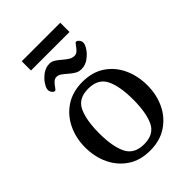

<svg xmlns="http://www.w3.org/2000/svg" viewBox="-236 -898 1012 1012"><g transform="rotate(-45 269.5 -392.0)"><path d="M37.6 -240.2Q37.6 -310.5 65.7 -368.4Q93.8 -426.3 146.2 -460.7Q198.7 -495.1 272 -495.1Q345.2 -495.1 396.5 -460.7Q447.8 -426.3 474.6 -368.4Q501.5 -310.5 501.5 -240.2Q501.5 -169.9 473.9 -112.3Q446.3 -54.7 394 -20.3Q341.8 14.2 268.6 14.2Q195.3 14.2 143.8 -20.3Q92.3 -54.7 64.9 -112.3Q37.6 -169.9 37.6 -240.2ZM142.6 -240.2Q142.6 -142.1 169.4 -87.2Q196.3 -32.2 270 -32.2Q343.8 -32.2 369.6 -87.2Q395.5 -142.1 395.5 -240.2Q395.5 -338.4 368.7 -393.3Q341.8 -448.2 268.1 -448.2Q194.3 -448.2 168.5 -393.1Q142.6 -337.9 142.6 -240.2ZM315.4 -545.4Q296.4 -545.4 280.3 -555.2Q264.2 -564.9 249.5 -577.9Q234.9 -590.8 221.4 -600.6Q208 -610.4 194.3 -610.4Q179.2 -610.4 168 -598.6Q156.7 -586.9 148.9 -575Q141.1 -563 135.7 -563Q127.9 -563 120.4 -572.5Q112.8 -582 112.8 -593.8Q112.8 -607.9 127 -629.6Q141.1 -651.4 164.8 -668.7Q188.5 -686 217.8 -686Q233.4 -686 248.3 -676.3Q263.2 -666.5 278.1 -653.6Q293 -640.6 307.9 -630.9Q322.8 -621.1 338.9 -621.1Q354.5 -621.1 365.7 -633.1Q377 -645 384.8 -656.7Q392.6 -668.5 397.5 -668.5Q405.8 -668.5 413.8 -658.9Q421.9 -649.4 421.9 -637.7Q421.9 -624 407.5 -602.1Q393.1 -580.1 368.9 -562.7Q344.7 -545.4 315.4 -545.4ZM122.6 -729V-797.9H409.7V-729Z"/></g></svg>

Font: Gelasio
Style: Regular
Weight: 400
Designer: Eben Sorkin
Foundry: Eben Sorkin
Version: Version 1.008